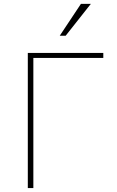

<svg xmlns="http://www.w3.org/2000/svg" viewBox="-20 -961 598 981"><path d="M122.1 0V-690.4H507.8V-665H150.4V0ZM285.2 -778.3 393.6 -941.4H444.3L315.4 -778.3Z"/></svg>

Font: Gothic A1 Thin
Style: Regular
Weight: 250
Designer: HanYang I&C Co.,Ltd.
Foundry: HanYang I&C Co.,Ltd.
Version: Version 2.50